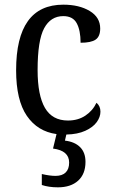

<svg xmlns="http://www.w3.org/2000/svg" viewBox="-20 -566 485 822"><path d="M264 10 258 36Q300 41 323 64Q346 87 346 127Q346 179 314.5 207.5Q283 236 228 236Q189 236 159 226V179Q193 187 218 187Q246 187 261 172.5Q276 158 276 130Q276 79 207 70L222 8Q141 -3 95 -70Q49 -137 49 -265Q49 -546 251 -546Q319 -546 364 -519Q409 -492 409 -444Q409 -410 389.5 -396.5Q370 -383 325 -383Q325 -436 308.5 -466.5Q292 -497 251 -497Q197 -497 169 -445Q141 -393 141 -266Q141 -158 172.5 -104Q204 -50 271 -50Q314 -50 345.5 -71Q377 -92 393 -126Q410 -112 410 -88Q410 -65 394 -43Q378 -21 345 -6Q312 9 264 10Z"/></svg>

Font: Noto Serif Narrow
Style: Regular
Weight: 400
Width: 4
Designer: Monotype Design Team
Foundry: Monotype Imaging Inc.
Version: Version 1.001